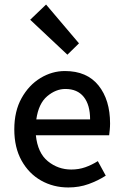

<svg xmlns="http://www.w3.org/2000/svg" viewBox="-20 -814 542 846"><path d="M281 12Q215 12 161 -18.5Q107 -49 75 -106.5Q43 -164 43 -244Q43 -324 75 -381.5Q107 -439 158 -470Q209 -501 266 -501Q363 -501 414 -437.5Q465 -374 465 -270Q465 -255 463.5 -241Q462 -227 461 -218H138Q146 -140 191 -103.5Q236 -67 294 -67Q327 -67 355.5 -77Q384 -87 411 -104L446 -40Q412 -18 370.5 -3Q329 12 281 12ZM268 -422Q226 -422 188 -390Q150 -358 140 -288H377Q377 -352 349 -387Q321 -422 268 -422ZM277 -573 113 -727 183 -794 328 -623Z"/></svg>

Font: Assistant SemiBold
Style: Regular
Weight: 600
Designer: Hebrew By Ben Nathan, Latin by Paul Hunt
Version: Version 3.000